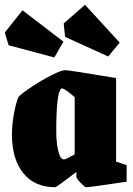

<svg xmlns="http://www.w3.org/2000/svg" viewBox="-30 -769 557 802"><path d="M20 -205Q20 -248 28 -292.5Q36 -337 47 -364Q61 -379 102.5 -406.5Q144 -434 185.5 -455Q227 -476 242 -476Q257 -476 455 -443V-94L499 -79V-10Q346 13 329 13Q324 13 306.5 -5.5Q289 -24 289 -30V-51Q266 -33 235 -10Q204 13 201 13Q114 13 67 -46Q20 -105 20 -205ZM282 -124V-363Q234 -405 226 -399Q205 -384 205 -220Q205 -173 213.5 -138Q222 -103 238 -103Q244 -103 282 -124ZM242 -615 236 -671 325 -749 470 -591 422 -533ZM6 -580 -10 -633 64 -726 235 -595 197 -529Z"/></svg>

Font: Grenze Black
Style: Regular
Weight: 900
Designer: Renata Polastri
Foundry: Omnibus-Type
Version: Version 1.002; ttfautohint (v1.8)